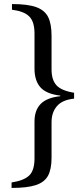

<svg xmlns="http://www.w3.org/2000/svg" viewBox="-20 -790 402 946"><path d="M37 109Q97 100 123.5 75Q150 50 150 -9V-191Q150 -247 180.5 -278Q211 -309 277 -316V-319Q208 -327 179 -360Q150 -393 150 -452V-625Q150 -684 123.5 -709.5Q97 -735 39 -742V-770Q118 -770 159.5 -754.5Q201 -739 217.5 -705.5Q234 -672 234 -613V-448Q234 -396 258.5 -369.5Q283 -343 345 -333V-304Q287 -298 260.5 -267Q234 -236 234 -188V-13Q234 44 216.5 76Q199 108 156.5 122Q114 136 37 136Z"/></svg>

Font: Taviraj Medium
Style: Regular
Weight: 500
Designer: Katatrad Team
Foundry: CadsonDemak
Version: Version 1.001